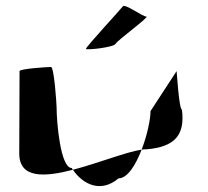

<svg xmlns="http://www.w3.org/2000/svg" viewBox="-20 -778 702 648"><path d="M45 -260C45 -175 130 -180 226 -205C225 -207 223 -209 222 -211C184 -211 171 -366 171 -416C171 -424 163 -552 152 -552C142 -552 46 -546 46 -538C46 -538 45 -340 45 -260ZM226 -205C262 -153 322 -127 380 -176C410 -176 438 -221 458 -273C405 -265 311 -227 226 -205ZM270 -613C270 -608 364 -618 370 -630C376 -642 486 -722 474 -722C461 -722 400 -768 394 -756C387 -746 271 -621 270 -613ZM458 -273C464 -274 469 -274 474 -274C570 -282 605 -322 594 -408C584 -408 576 -546 576 -538L488 -403C488 -376 477 -322 458 -273Z"/></svg>

Font: Ampere
Style: SC
Weight: 400
Version: Version 1